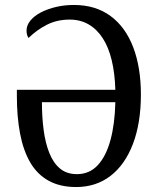

<svg xmlns="http://www.w3.org/2000/svg" viewBox="-20 -745 635 774"><path d="M287 9Q222 9 176 -16.5Q130 -42 102 -90Q74 -138 61 -206Q48 -274 48 -358V-383H445Q443 -449 430.5 -501.5Q418 -554 394.5 -590.5Q371 -627 337.5 -646.5Q304 -666 261 -666Q210 -666 169.5 -645.5Q129 -625 95 -592Q91 -598 89 -605Q87 -612 87 -622Q87 -643 102.5 -662Q118 -681 145 -695Q172 -709 206 -717Q240 -725 278 -725Q365 -725 425.5 -680.5Q486 -636 517 -554.5Q548 -473 548 -364Q548 -249 516 -165Q484 -81 425.5 -36Q367 9 287 9ZM290 -43Q341 -43 374.5 -79.5Q408 -116 425.5 -181Q443 -246 445 -333H149Q149 -273 156 -220.5Q163 -168 179 -128Q195 -88 222 -65.5Q249 -43 290 -43Z"/></svg>

Font: Noto Serif Condensed
Style: Regular
Weight: 400
Width: 3
Designer: Monotype Design Team
Foundry: Monotype Imaging Inc.
Version: Version 2.015